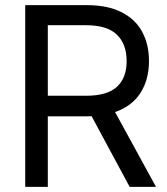

<svg xmlns="http://www.w3.org/2000/svg" viewBox="-20 -727 648 747"><path d="M78.1 -707H318.4Q398.9 -707 453.1 -679.4Q507.3 -651.9 533.4 -602.8Q559.6 -553.7 559.6 -489.3Q559.6 -417.5 526.6 -365.7Q493.7 -314 427.7 -291L586.9 0H484.4L336.4 -274.9L319.3 -274.4H166V0H78.1ZM315.4 -354.5Q397 -354.5 434.8 -389.2Q472.7 -423.8 472.7 -489.3Q472.7 -555.7 434.6 -592.3Q396.5 -628.9 314.5 -628.9H166V-354.5Z"/></svg>

Font: Pretendard Std
Style: Regular
Weight: 400
Designer: Base glyphs from Inter by Rasmus Andersson; Hangeul glyphs from Noto Sans CJK(Source Han Sans) by Jang Soo-young and Kan
Foundry: Kil Hyung-jin
Version: Version 1.309